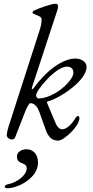

<svg xmlns="http://www.w3.org/2000/svg" viewBox="-20 -726 495 1020"><path d="M289 21C320 21 402 -56 402 -98C402 -103 398 -110 396 -110C391 -110 387 -109 380 -97C362 -68 335 -39 310 -39C295 -39 283 -54 277 -68L231 -177C228 -184 229 -186 236 -188C304 -207 440 -300 440 -370C440 -400 408 -415 381 -415C314 -415 227 -353 159 -258C157 -255 153 -252 151 -252C149 -252 148 -255 150 -262L285 -673C288 -682 288 -685 288 -696C288 -706 278 -706 272 -706C256 -706 189 -684 159 -669C155 -667 153 -663 153 -658C153 -654 166 -649 179 -644C193 -639 201 -632 201 -624C201 -608 199 -592 191 -567L24 -49C18 -29 16 -13 16 -7C16 5 32 15 42 15C58 15 60 6 68 -16C75 -35 107 -117 115 -136C121 -150 133 -178 142 -178C164 -178 180 -156 188 -134L226 -28C240 4 257 21 289 21ZM184 -203C176 -203 172 -212 172 -220C172 -248 278 -372 334 -372C358 -372 370 -360 370 -340C370 -296 267 -203 184 -203ZM19 274C76 274 182 220 182 138C182 89 152 67 121 67C93 67 70 82 70 105C70 129 83 136 97 141C111 146 122 153 122 168C122 205 70 244 22 253C11 255 5 261 5 266C5 270 9 274 19 274Z"/></svg>

Font: EB Garamond
Style: Italic
Weight: 400
Italic angle: -17.2°
Designer: Georg Duffner and Octavio Pardo
Foundry: Georg Duffner
Version: Version 1.000;PS 001.000;hotconv 1.0.88;makeotf.lib2.5.64775